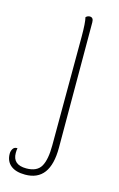

<svg xmlns="http://www.w3.org/2000/svg" viewBox="-171 -562 526 847"><g transform="rotate(15 91.5 -138.0)"><path d="M-55 164Q-55 152 -49 142Q-43 132 -31 132H-28Q-30 140 -30 154Q-30 208 32 208Q81 208 99 176.5Q117 145 117 80L118 -417Q118 -480 112 -504Q120 -512 130 -512Q147 -512 147 -490L148 83Q148 236 34 236Q-9 236 -32 217Q-55 198 -55 164Z"/></g></svg>

Font: Arima Madurai Thin
Style: Regular
Weight: 250
Designer: Joana Correia and Natanael Gama
Foundry: NDISCOVER
Version: Version 1.019; ttfautohint (v1.5) -l 7 -r 28 -G 50 -x 13 -D 